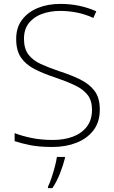

<svg xmlns="http://www.w3.org/2000/svg" viewBox="-20 -744 584 985"><path d="M492 -182Q492 -118 459.5 -75.5Q427 -33 372 -11.5Q317 10 249 10Q182 10 136.5 1Q91 -8 55 -20V-61Q94 -46 143 -36Q192 -26 252 -26Q308 -26 353 -42.5Q398 -59 425 -93.5Q452 -128 452 -181Q452 -228 429.5 -257Q407 -286 364 -306.5Q321 -327 259 -348Q201 -367 156.5 -390Q112 -413 87.5 -449Q63 -485 63 -544Q63 -603 93.5 -643Q124 -683 175 -703.5Q226 -724 290 -724Q389 -724 474 -686L459 -652Q415 -672 372.5 -680Q330 -688 288 -688Q237 -688 195 -672.5Q153 -657 128 -625.5Q103 -594 103 -545Q103 -494 126 -464Q149 -434 189.5 -415.5Q230 -397 283 -379Q346 -359 393 -335.5Q440 -312 466 -276.5Q492 -241 492 -182ZM313 68Q304 104 288 145Q272 186 249 221H226V214Q234 198 243.5 170.5Q253 143 261 112.5Q269 82 272 61H313Z"/></svg>

Font: Noto Sans Arabic UI XLt
Style: Regular
Weight: 200
Designer: Monotype Design Team, Nadine Chahine and Nizar Qandah
Foundry: Monotype Imaging Inc.
Version: Version 2.010; ttfautohint (v1.8.4.7-5d5b)